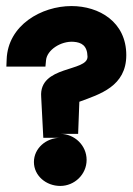

<svg xmlns="http://www.w3.org/2000/svg" viewBox="-20 -614 439 634"><path d="M1 -394H130L132 -415C135 -449 181 -479 223 -476C249 -474 268 -464 269 -427C270 -376 108 -399 116 -294L123 -159H179C132 -159 92 -124 92 -79C92 -34 132 0 179 0C226 0 266 -38 266 -86C266 -134 226 -172 179 -172H238L242 -278C310 -303 397 -329 397 -432C397 -542 307 -594 216 -594C117 -594 6 -531 2 -418Z"/></svg>

Font: Charger Pro
Style: UltraNar
Weight: 900
Designer: Jasper
Foundry: Cannot Into Space Fonts
Version: Version 1.09